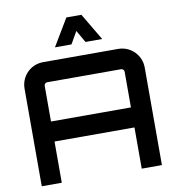

<svg xmlns="http://www.w3.org/2000/svg" viewBox="-100 -1044 1036 1133"><g transform="rotate(-10 418.0 -478.0)"><path d="M376 -794 418 -867 460 -794H560L464 -956H374L277 -794ZM178 -247H657V0H778V-585C778 -660 717 -720 643 -720H193C118 -720 58 -660 58 -585V0H178ZM178 -367V-581C178 -591 187 -599 196 -599H639C648 -599 657 -591 657 -581V-367Z"/></g></svg>

Font: Orbitron SemiBold
Style: Regular
Weight: 600
Designer: Matt McInerney
Foundry: The League of Moveable Type
Version: Version 2.001